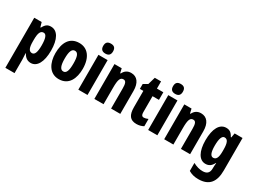

<svg xmlns="http://www.w3.org/2000/svg" viewBox="-52 -1576 3497 2624"><g transform="rotate(30 1696.5 -264.0)"><path d="M314 -560C266 -560 233 -544 198 -478H191L170 -550H53V240H198V28C198 7 196 -26 193 -71H198C227 -15 268 10 319 10C417 10 477 -97 477 -274C477 -454 417 -560 314 -560ZM268 -438C310 -438 330 -384 330 -272C330 -167 310 -115 267 -115C219 -115 198 -159 198 -258V-287C198 -394 219 -438 268 -438Z M977 -276C977 -458 892 -560 762 -560C608 -560 545 -439 545 -276C545 -125 611 10 760 10C921 10 977 -129 977 -276ZM692 -275C692 -386 713 -438 762 -438C811 -438 830 -385 830 -276C830 -166 811 -112 762 -112C713 -112 692 -168 692 -275Z M1139 -768C1085 -768 1061 -742 1061 -689C1061 -637 1087 -611 1139 -611C1190 -611 1216 -637 1216 -689C1216 -741 1193 -768 1139 -768ZM1211 -550H1066V0H1211Z M1580 -560C1523 -560 1482 -533 1457 -481H1449L1433 -550H1319V0H1464V-258C1464 -386 1480 -431 1531 -431C1572 -431 1583 -392 1583 -316V0H1728V-361C1728 -489 1674 -560 1580 -560Z M2031 -116C2001 -116 1989 -136 1989 -175V-430H2090V-550H1989V-663H1890L1856 -545L1789 -507V-430H1844V-172C1844 -49 1885 10 1986 10C2028 10 2064 0 2097 -18V-133C2072 -122 2050 -116 2031 -116Z M2241 -768C2187 -768 2163 -742 2163 -689C2163 -637 2189 -611 2241 -611C2292 -611 2318 -637 2318 -689C2318 -741 2295 -768 2241 -768ZM2313 -550H2168V0H2313Z M2682 -560C2625 -560 2584 -533 2559 -481H2551L2535 -550H2421V0H2566V-258C2566 -386 2582 -431 2633 -431C2674 -431 2685 -392 2685 -316V0H2830V-361C2830 -489 2776 -560 2682 -560Z M3079 -560C2977 -560 2916 -453 2916 -271C2916 -96 2976 10 3075 10C3131 10 3165 -15 3195 -72H3200C3197 -49 3195 -16 3195 6V14C3195 89 3155 116 3092 116C3044 116 2997 104 2941 74V200C2986 227 3034 240 3096 240C3267 240 3340 141 3340 -37V-550H3215L3203 -480H3195C3164 -540 3131 -560 3079 -560ZM3125 -435C3174 -435 3195 -390 3195 -282V-254C3195 -159 3174 -115 3126 -115C3084 -115 3063 -165 3063 -269C3063 -381 3085 -435 3125 -435Z"/></g></svg>

Font: Noto Sans Devanagari ExtraCondensed ExtraBold
Style: Regular
Weight: 800
Width: 2
Designer: Jelle Bosma - Monotype Design Team
Foundry: Monotype Imaging Inc.
Version: Version 2.004